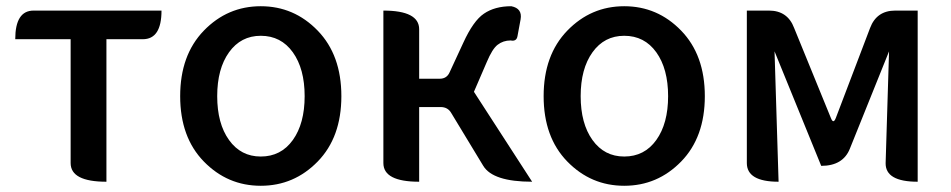

<svg xmlns="http://www.w3.org/2000/svg" viewBox="-20 -584 3055 617"><path d="M322 0Q207 0 207 -60V-458H29Q29 -550 88 -550H499Q499 -458 439 -458H322V0Z M1001 -65Q925 13 818 13Q711 13 635 -65Q559 -143 559 -275Q559 -407 635 -485.5Q711 -564 818 -564Q925 -564 1001 -485.5Q1077 -407 1077 -275Q1077 -143 1001 -65ZM818 -81Q883 -81 921 -134Q959 -187 959 -275Q959 -363 921 -416Q883 -469 818 -469Q754 -469 716 -416Q678 -363 678 -275Q678 -187 716 -134Q754 -81 818 -81Z M1327 0Q1212 0 1212 -60V-550Q1327 -550 1327 -490V-331H1393Q1416 -331 1425 -352L1469 -447Q1501 -517 1535 -540Q1570 -564 1623 -564Q1659 -557 1653 -522L1643 -468Q1640 -450 1621 -454Q1597 -454 1579 -440Q1562 -427 1544 -384L1503 -289L1690 0Q1564 0 1533 -51L1430 -221Q1419 -240 1396 -240H1327V0Z M2169 -65Q2093 13 1986 13Q1879 13 1803 -65Q1727 -143 1727 -275Q1727 -407 1803 -485.5Q1879 -564 1986 -564Q2093 -564 2169 -485.5Q2245 -407 2245 -275Q2245 -143 2169 -65ZM1986 -81Q2051 -81 2089 -134Q2127 -187 2127 -275Q2127 -363 2089 -416Q2051 -469 1986 -469Q1922 -469 1884 -416Q1846 -363 1846 -275Q1846 -187 1884 -134Q1922 -81 1986 -81Z M2482 0Q2380 0 2380 -60V-550H2451Q2511 -550 2532 -494L2650 -205Q2658 -184 2666 -205L2776 -494Q2797 -550 2857 -550H2929V0Q2825 0 2826 -60L2837 -419L2711 -106Q2689 -51 2619 -51L2469 -419L2482 0Z"/></svg>

Font: Swei Half Moon CJK SC
Style: Medium
Weight: 500
Version: Version 2.071